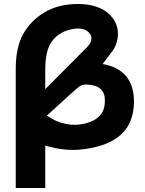

<svg xmlns="http://www.w3.org/2000/svg" viewBox="-20 -743 728 963"><path d="M404 5Q376 9 347 9Q288 9 227 -7Q217 -10 207 -13V200H59V-399Q59 -505 96.5 -572.5Q134 -640 204 -681.5Q274 -723 370 -723Q374 -723 379 -723Q497 -720 548 -649Q559 -634 565.5 -613.5Q572 -593 571.5 -570Q571 -547 562.5 -522Q554 -497 534 -474L495 -422Q652 -394 652 -232Q651 -129 590 -71Q528 -12 404 5ZM207 -296 405 -495Q434 -521 437.5 -541Q441 -561 433 -571Q413 -600 372 -600Q358 -600 343 -597Q281 -586 244 -540.5Q207 -495 207 -395ZM215 -163Q239 -147 263 -136Q309 -117 354 -117Q368 -117 382 -119Q453 -129 484 -167Q506 -194 506 -234Q506 -236 506 -238Q506 -240 506 -241Q506 -315 416 -319Q414 -319 412 -319Q395 -319 382 -312Q369 -305 215 -163Z"/></svg>

Font: Montserrat Z
Style: Bold
Weight: 700
Designer: Julieta Ulanovsky
Foundry: Julieta Ulanovsky
Version: Version 8.000